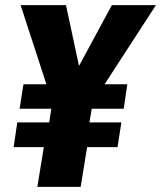

<svg xmlns="http://www.w3.org/2000/svg" viewBox="-20 -725 625 745"><path d="M125 0 150 -154H33L47 -250H171L179 -303H56L71 -398H172L164 -386L60 -705H236L292 -444H273L414 -705H585L378 -386L374 -398H474L460 -303H336L327 -250H451L436 -154H318L293 0Z"/></svg>

Font: Nunito Sans 10pt Condensed Black
Style: Italic
Weight: 900
Width: 3
Italic angle: -9°
Designer: Vernon Adams
Foundry: Vernon Adams
Version: Version 3.101;gftools[0.9.27]